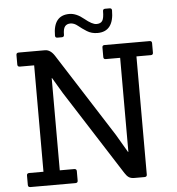

<svg xmlns="http://www.w3.org/2000/svg" viewBox="-60 -966 940 1021"><g transform="rotate(-5 410.0 -455.0)"><path d="M670 0H616Q597 0 586 -7.5Q575 -15 565 -31L276 -483L226 -567H224V-75H301Q314 -75 314 -63V-12Q314 0 301 0H61Q48 0 48 -12V-63Q48 -75 61 -75H137V-643H61Q48 -643 48 -655V-706Q48 -718 61 -718H201Q230 -718 252 -684L537 -238L594 -141H596V-643H519Q507 -643 507 -655V-706Q507 -718 519 -718H760Q772 -718 772 -706V-655Q772 -643 760 -643H683V-12Q683 0 670 0ZM539 -910H563Q575 -910 575 -898Q575 -785 488 -785Q456 -785 431.5 -800.5Q407 -816 387.5 -832Q368 -848 348.5 -848Q329 -848 319 -835.5Q309 -823 309 -791Q309 -779 297 -779H273Q261 -779 261 -791Q261 -899 347 -899Q384 -899 424 -866Q464 -833 486.5 -833Q509 -833 518 -847Q527 -861 527 -898Q527 -910 539 -910Z"/></g></svg>

Font: Sanchez
Style: Regular
Weight: 400
Designer: Daniel Hernández
Foundry: LatinoType
Version: Version 1.001